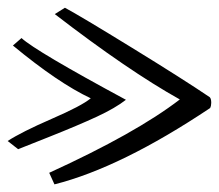

<svg xmlns="http://www.w3.org/2000/svg" viewBox="-20 -487 571 501"><path d="M122.1 -5.9 108.4 -36.1Q335 -139.6 449.2 -227.5Q314.5 -302.7 123 -450.2L149.4 -466.8Q189.5 -445.3 323.7 -362.8Q458 -280.3 527.3 -233.4Q531.2 -229.5 531.2 -218.8Q531.2 -210.9 528.3 -205.1Q295.9 -49.8 122.1 -5.9ZM27.3 -97.7 0 -119.1Q36.1 -142.6 114.7 -176.8Q193.4 -210.9 216.8 -230.5Q131.8 -270.5 13.7 -368.2L36.1 -387.7Q73.2 -353.5 308.6 -226.6Q281.2 -205.1 232.9 -182.6Q184.6 -160.2 108.4 -129.9Q32.2 -99.6 27.3 -97.7Z"/></svg>

Font: Neucha
Style: Regular
Weight: 400
Designer: Jovanny Lemonad
Foundry: Jovanny Lemonad
Version: Version 001.001